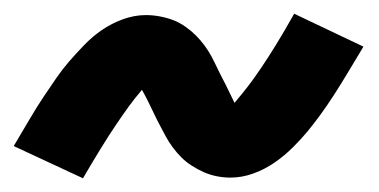

<svg xmlns="http://www.w3.org/2000/svg" viewBox="-32 -439 552 280"><path d="M89 -179 -12 -226Q0 -246 10.5 -264Q21 -282 31 -297Q41 -312 50 -325Q59 -338 68.5 -349Q78 -360 90.5 -373Q103 -386 117 -395.5Q131 -405 147.5 -411Q164 -417 181 -417Q191 -417 201.5 -415Q212 -413 221 -409.5Q230 -406 238.5 -400Q247 -394 253.5 -387.5Q260 -381 266 -373Q272 -365 276.5 -356.5Q281 -348 285 -339.5Q289 -331 293 -323.5Q297 -316 301.5 -306.5Q306 -297 310 -289Q321 -302 329.5 -313Q338 -324 348.5 -339.5Q359 -355 371 -374.5Q383 -394 397 -419L498 -371Q486 -351 475.5 -333.5Q465 -316 455 -300.5Q445 -285 435.5 -272Q426 -259 417 -248Q408 -237 395.5 -224.5Q383 -212 368.5 -202Q354 -192 337.5 -186Q321 -180 304 -180Q294 -180 284 -182Q274 -184 265 -188Q256 -192 247.5 -197.5Q239 -203 232.5 -209.5Q226 -216 220 -224Q214 -232 209.5 -240.5Q205 -249 200.5 -257.5Q196 -266 192.5 -273.5Q189 -281 184 -291Q179 -301 175 -308Q164 -295 156 -284Q148 -273 137.5 -257.5Q127 -242 115 -222.5Q103 -203 89 -179Z"/></svg>

Font: Iosevka Curly Slab Extrabold
Style: Italic
Weight: 800
Italic angle: -9°
Monospace: yes
Designer: Belleve Invis
Foundry: Belleve Invis
Version: Version 22.1.2; ttfautohint (v1.8.4)